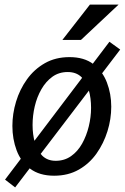

<svg xmlns="http://www.w3.org/2000/svg" viewBox="-20 -753 544 837"><path d="M216 13Q152 13 111.5 -17.5Q71 -48 52.5 -97.5Q34 -147 34 -204Q34 -257 50 -310Q66 -363 97.5 -407Q129 -451 175.5 -477.5Q222 -504 283 -504Q347 -504 387 -473.5Q427 -443 446 -393.5Q465 -344 465 -288Q465 -234 448.5 -181Q432 -128 401 -84Q370 -40 323.5 -13.5Q277 13 216 13ZM223 -52Q261 -52 290 -72.5Q319 -93 338 -127Q357 -161 367 -202Q377 -243 377 -283Q377 -325 367 -360.5Q357 -396 334.5 -417.5Q312 -439 275 -439Q237 -439 208.5 -418.5Q180 -398 160.5 -364Q141 -330 131.5 -289.5Q122 -249 122 -208Q122 -167 132 -131.5Q142 -96 164.5 -74Q187 -52 223 -52ZM46 64 2 30 457 -571 504 -537ZM372 -733H497L333 -579H252Z"/></svg>

Font: Rosario Medium
Style: Italic
Weight: 500
Italic angle: -8.05°
Version: Version 1.201